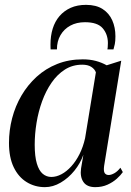

<svg xmlns="http://www.w3.org/2000/svg" viewBox="-20 -760 541 791"><path d="M409 -77Q406 -55.5 411.2 -47.2Q416.5 -39 428 -39Q437.5 -39 450.8 -46.2Q464 -53.5 476 -69L486 -51Q477.5 -38.5 461.5 -24Q445.5 -9.5 423 0.8Q400.5 11 372.5 11Q338 11 323.5 -10.5Q309 -32 314 -66.5L323.5 -122.5Q311 -87 286.5 -56.8Q262 -26.5 230.2 -7.8Q198.5 11 165 11Q123.5 11 89.8 -9.8Q56 -30.5 36.5 -71Q17 -111.5 17 -171Q17 -223 30 -273Q43 -323 68.5 -366.5Q94 -410 131 -443.8Q168 -477.5 215.8 -496.5Q263.5 -515.5 321 -515.5Q350.5 -515.5 374.8 -509Q399 -502.5 419.5 -491L479.5 -510ZM375 -462Q370 -475.5 356 -484.5Q342 -493.5 319 -493.5Q279 -493.5 247.5 -473.5Q216 -453.5 192.5 -419.5Q169 -385.5 153.5 -342.8Q138 -300 130.5 -253.8Q123 -207.5 123 -164Q123 -115.5 131.8 -86.2Q140.5 -57 156 -44Q171.5 -31 191.5 -31Q212 -31 233.2 -42.2Q254.5 -53.5 273.8 -74.8Q293 -96 307.8 -125.5Q322.5 -155 330.5 -190.5ZM188.5 -556.5Q188.5 -561 188.2 -565Q188 -569 188 -577Q188 -612.5 197.2 -642.2Q206.5 -672 225.2 -693.8Q244 -715.5 271.2 -727.8Q298.5 -740 334.5 -740Q376 -740 402.8 -722.8Q429.5 -705.5 442.5 -676.2Q455.5 -647 455.5 -610.5Q455.5 -590.5 453 -578.5Q450.5 -566.5 447.5 -556.5H422.5Q423 -559.5 423.8 -565Q424.5 -570.5 424.5 -582.5Q424.5 -618.5 403.2 -643.5Q382 -668.5 330 -668.5Q295.5 -668.5 269.8 -654.5Q244 -640.5 229.2 -615.2Q214.5 -590 214.5 -556.5Z"/></svg>

Font: Merriweather 144pt
Style: Italic
Weight: 400
Italic angle: -7.8°
Version: Version 2.101